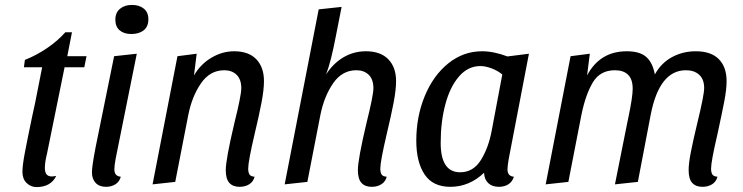

<svg xmlns="http://www.w3.org/2000/svg" viewBox="-20 -738 3016 779"><path d="M322 -465H242L171 -116Q162 -80 162 -57Q162 -39 169 -30.5Q176 -22 191 -22Q194 -22 208 -24Q186 21 128 21Q105 21 88 4.5Q71 -12 71 -41Q71 -67 81 -119.5Q91 -172 110 -263L123 -323L151 -465H77L81 -495Q127 -513 170.5 -542.5Q214 -572 245 -607H272L253 -510H331Z M582 -660Q582 -630 563 -615Q544 -600 513 -600Q483 -600 465.5 -615Q448 -630 448 -658Q448 -687 467 -702.5Q486 -718 515 -718Q545 -718 563.5 -703Q582 -688 582 -660ZM444 -51Q444 -23 470 -21Q465 -1 448.5 9.5Q432 20 410 20Q383 20 368 4Q353 -12 353 -39Q353 -63 368 -141L443 -510L535 -520L449 -93Q444 -66 444 -51Z M930 -530Q989 -530 1020 -497.5Q1051 -465 1051 -409Q1051 -374 1041 -321.5Q1031 -269 1013 -194Q987 -83 987 -54Q987 -39 992 -30.5Q997 -22 1013 -21Q1008 -1 991.5 9.5Q975 20 952 20Q925 20 910.5 4Q896 -12 896 -48Q896 -91 931 -239Q959 -351 959 -380Q959 -416 940 -434.5Q921 -453 890 -453Q832 -453 795.5 -400Q759 -347 744 -272L691 0L599 10L700 -510L778 -520L767 -432Q794 -478 838 -504Q882 -530 930 -530Z M1303 -436Q1332 -481 1373.5 -505.5Q1415 -530 1465 -530Q1524 -530 1555.5 -497.5Q1587 -465 1587 -409Q1587 -374 1577 -321.5Q1567 -269 1549 -194Q1523 -83 1523 -54Q1523 -39 1528 -30.5Q1533 -22 1549 -21Q1544 -1 1527.5 9.5Q1511 20 1488 20Q1461 20 1446.5 4Q1432 -12 1432 -48Q1432 -91 1467 -239Q1495 -351 1495 -380Q1495 -416 1476 -434.5Q1457 -453 1426 -453Q1368 -453 1331.5 -400Q1295 -347 1280 -272L1227 0L1135 10L1273 -700L1366 -710L1344 -598Q1323 -487 1303 -436Z M2039 -51Q2039 -23 2065 -21Q2059 -1 2043 9.5Q2027 20 2004 20Q1977 20 1961 5Q1945 -10 1944 -37Q1884 20 1807 20Q1736 20 1702.5 -30.5Q1669 -81 1669 -167Q1669 -265 1703.5 -348.5Q1738 -432 1799 -481Q1860 -530 1936 -530Q1983 -530 2039 -509L2126 -520L2044 -93Q2039 -63 2039 -51ZM1929 -470Q1879 -470 1842.5 -428Q1806 -386 1787 -315Q1768 -244 1768 -158Q1768 -39 1847 -39Q1900 -39 1931 -88.5Q1962 -138 1975 -208L2018 -436Q1998 -452 1973.5 -461Q1949 -470 1929 -470Z M2523 -530Q2576 -530 2602 -507Q2628 -484 2637 -436Q2663 -483 2707 -506.5Q2751 -530 2803 -530Q2865 -530 2896.5 -498Q2928 -466 2928 -409Q2928 -375 2918.5 -326Q2909 -277 2891 -194Q2865 -83 2865 -54Q2865 -39 2870 -30.5Q2875 -22 2891 -21Q2886 -1 2869.5 9.5Q2853 20 2830 20Q2803 20 2788.5 4Q2774 -12 2774 -48Q2774 -75 2783 -121Q2792 -167 2809 -238Q2837 -352 2837 -381Q2837 -416 2817 -434.5Q2797 -453 2763 -453Q2655 -453 2620 -272L2568 0L2475 10L2525 -240L2530 -264Q2547 -345 2547 -378Q2547 -416 2528.5 -434.5Q2510 -453 2475 -453Q2415 -453 2385.5 -404Q2356 -355 2339 -272L2286 0L2194 10L2295 -510L2373 -520L2362 -432Q2414 -530 2523 -530Z"/></svg>

Font: Sansita Light Italic
Style: Regular
Weight: 300
Italic angle: -11°
Designer: Pablo Cosgaya
Foundry: Omnibus-Type
Version: Version 1.006